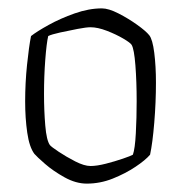

<svg xmlns="http://www.w3.org/2000/svg" viewBox="-20 -784 432 458"><path d="M187 -346Q161 -346 134 -361Q107 -376 87.5 -393Q68 -410 62 -417Q50 -433 45 -467.5Q40 -502 40 -542Q40 -586 44.5 -629.5Q49 -673 54 -698Q68 -709 96 -724.5Q124 -740 158 -752Q192 -764 223 -764Q239 -764 262.5 -752Q286 -740 307 -725Q328 -710 336 -700Q344 -690 348 -658Q352 -626 352 -587Q352 -540 348 -491.5Q344 -443 338 -415Q327 -402 303 -386Q279 -370 249 -358Q219 -346 187 -346ZM196 -388Q211 -388 232.5 -393.5Q254 -399 273 -405.5Q292 -412 297 -415Q302 -429 304 -466Q306 -503 306 -543Q306 -589 303 -628Q300 -667 294 -677Q291 -682 274 -692Q257 -702 235 -710.5Q213 -719 196 -719Q186 -719 165 -715Q144 -711 123.5 -706.5Q103 -702 95 -698Q91 -681 88 -641.5Q85 -602 85 -560Q85 -520 88 -484.5Q91 -449 99 -438Q102 -434 120 -422Q138 -410 159.5 -399Q181 -388 196 -388Z"/></svg>

Font: Texturina 72pt Thin
Style: Regular
Weight: 100
Designer: Guillermo Torres Carreño
Foundry: Omnibus-Type
Version: Version 1.002; ttfautohint (v1.8.3)